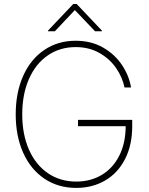

<svg xmlns="http://www.w3.org/2000/svg" viewBox="-20 -918 738 948"><path d="M353.5 -685.5Q275.9 -685.5 216.1 -644.5Q156.2 -603.5 123 -528.1Q89.8 -452.6 89.8 -353.5Q89.8 -254.9 122.8 -179.7Q155.8 -104.5 216.3 -63Q276.9 -21.5 356.4 -21.5Q427.2 -21.5 482.4 -54.4Q537.6 -87.4 568.8 -149.2Q600.1 -210.9 600.6 -294.9H365.2V-326.2H632.8V-294.9Q632.8 -201.7 597.4 -132.6Q562 -63.5 499.3 -26.9Q436.5 9.8 356.4 9.8Q267.1 9.8 199.5 -35.6Q131.8 -81.1 94.7 -163.3Q57.6 -245.6 57.6 -353.5Q57.6 -461.4 94.7 -543.9Q131.8 -626.5 199 -671.6Q266.1 -716.8 353.5 -716.8Q430.7 -716.8 489.5 -682.9Q548.3 -648.9 583 -595.9Q617.7 -543 627 -486.3H594.7Q584.5 -536.6 553 -582.3Q521.5 -627.9 470.5 -656.7Q419.4 -685.5 353.5 -685.5ZM349.6 -868.2 251 -763.7H216.8V-766.6L341.8 -898.4H358.4L483.4 -766.6V-763.7H449.2Z"/></svg>

Font: Pretendard Thin
Style: Regular
Weight: 100
Designer: Base glyphs from Inter by Rasmus Andersson; Hangeul glyphs from Noto Sans CJK(Source Han Sans) by Jang Soo-young and Kan
Foundry: Kil Hyung-jin
Version: Version 1.309